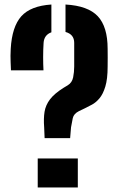

<svg xmlns="http://www.w3.org/2000/svg" viewBox="-20 -830 524 850"><path d="M177.5 -218.5 175.5 -266.5Q172.5 -305.5 177.2 -335Q182 -364.5 201.2 -390Q220.5 -415.5 261 -441L280 -452.5Q299 -464 303.8 -487.5Q308.5 -511 308.5 -535.5V-640.5Q308.5 -678 270 -688.5V-810Q369.5 -804.5 413 -758Q456.5 -711.5 456.5 -614Q456.5 -595 456.8 -575Q457 -555 456.5 -535Q456.5 -480 446.2 -446.5Q436 -413 420.2 -394.5Q404.5 -376 387.2 -366.8Q370 -357.5 355.5 -350.5L329.5 -338Q306.5 -326.5 302.2 -307Q298 -287.5 294.5 -266.5L290.5 -218.5ZM28.5 -518.5Q27.5 -542 27 -556.2Q26.5 -570.5 26.5 -583Q26.5 -595.5 27.5 -614Q33 -711.5 74.2 -757.8Q115.5 -804 207.5 -810V-687Q175.5 -675.5 173 -640.5Q171 -610 171 -577.2Q171 -544.5 172.5 -518.5ZM147 0V-128.5H324.5V0Z"/></svg>

Font: Big Shoulders Stencil Text ExtraBold
Style: Regular
Weight: 800
Designer: Patric King
Foundry: XO Type Co
Version: Version 1.000